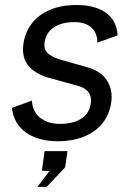

<svg xmlns="http://www.w3.org/2000/svg" viewBox="-20 -555 527 768"><path d="M220 -59.5Q272 -59.5 304.5 -80Q337 -100.5 343 -141Q344 -150 344 -153.5Q344 -176.5 329.8 -191.2Q315.5 -206 286.5 -213L187.5 -240.5Q132 -254 102 -282.8Q72 -311.5 72 -358Q72 -368 73.5 -378.5Q80 -425 106.5 -460.2Q133 -495.5 178.8 -515.2Q224.5 -535 286.5 -535Q360.5 -535 403.8 -503.8Q447 -472.5 450.5 -413.5L369.5 -384.5Q369.5 -423 345.5 -444.8Q321.5 -466.5 276.5 -466.5Q227 -466.5 195.2 -445.5Q163.5 -424.5 158 -384Q157.5 -381 157.5 -375Q157.5 -352 175.8 -337.8Q194 -323.5 232 -313.5L327.5 -286.5Q380.5 -271.5 403.5 -239.5Q426.5 -207.5 426.5 -168Q426.5 -156.5 425 -146Q418.5 -98 390.5 -62.8Q362.5 -27.5 316.5 -8.8Q270.5 10 210.5 10Q135.5 10 85.8 -23.5Q36 -57 27.5 -123.5L107.5 -152.5Q110.5 -107.5 141 -83.5Q171.5 -59.5 220 -59.5ZM177.5 130 147.5 127.5 158.5 49.5H250L240.5 114.5L166.5 192.5H129.5Z"/></svg>

Font: 1883 Sans
Style: Italic
Weight: 400
Italic angle: -8°
Designer: 1883 Sans project is a fork of Public Sans.
Version: Version 1.009